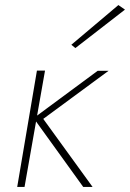

<svg xmlns="http://www.w3.org/2000/svg" viewBox="-20 -739 514 759"><path d="M126 -460 48 0H77L158 -460ZM366 -459 113 -272 309 0H346L151 -269L409 -459ZM474 -701 448 -719 262 -562 278 -549Z"/></svg>

Font: Jost ExtraLight
Style: Italic
Weight: 250
Italic angle: -5°
Version: Version 3.710